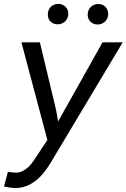

<svg xmlns="http://www.w3.org/2000/svg" viewBox="-34 -744 645 979"><path d="M252 -183.1 262.2 -124.5 488.8 -528.3H591.8L226.6 82Q211.9 107.4 193.4 131.3Q174.8 155.3 152.1 174.1Q129.4 192.9 102.3 203.9Q75.2 214.8 43.5 214.8Q29.3 214.8 14.9 212.2Q0.5 209.5 -13.7 207L6.3 132.3Q17.1 133.3 27.8 134.8Q38.6 136.2 48.8 136.2Q67.9 135.7 84 127Q100.1 118.2 113.3 105Q126.5 91.8 137.2 75.9Q147.9 60.1 157.2 45.9L207.5 -30.3L75.2 -528.3H169.4ZM210 -670.9Q210 -693.4 224.4 -708.3Q238.8 -723.1 261.7 -724.1Q284.2 -724.6 299.3 -710.2Q314.5 -695.8 314 -672.9Q313.5 -650.4 298.8 -635.7Q284.2 -621.1 261.7 -620.1Q238.8 -619.6 224.1 -633.8Q209.5 -647.9 210 -670.9ZM413.1 -669.9Q413.6 -692.4 428 -707.5Q442.4 -722.7 465.3 -723.6Q488.3 -724.1 502.9 -709.7Q517.6 -695.3 517.6 -671.9Q517.1 -649.4 502.4 -634.8Q487.8 -620.1 464.8 -619.1Q442.4 -618.7 427.7 -632.8Q413.1 -647 413.1 -669.9Z"/></svg>

Font: Roboto Mono
Style: Italic
Weight: 400
Designer: Google
Version: Version 2.000985; 2015; ttfautohint (v1.3)